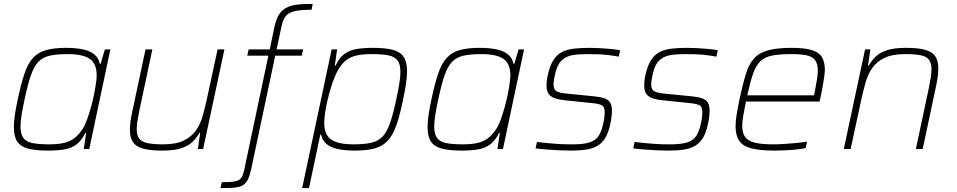

<svg xmlns="http://www.w3.org/2000/svg" viewBox="-20 -763 4898 983"><path d="M226 8Q163 8 124.5 -2Q86 -12 68.5 -38Q51 -64 51 -111Q51 -138 56 -173.5Q61 -209 71 -255Q88 -335 105.5 -386.5Q123 -438 149 -466.5Q175 -495 215.5 -506.5Q256 -518 317 -518Q369 -518 405.5 -510Q442 -502 463.5 -484Q485 -466 491 -436H495L517 -510H545L437 0H409L421 -83H417Q399 -45 373.5 -25Q348 -5 312 1.5Q276 8 226 8ZM232 -24Q280 -24 310.5 -32Q341 -40 362 -56.5Q383 -73 401 -100Q414 -119 425 -149Q436 -179 445.5 -213Q455 -247 461.5 -279.5Q468 -312 471.5 -338Q475 -364 475 -377Q475 -436 440.5 -461Q406 -486 326 -486Q271 -486 235 -478Q199 -470 176.5 -446.5Q154 -423 138 -377Q122 -331 106 -255Q96 -209 90.5 -174.5Q85 -140 85 -115Q85 -77 99.5 -57Q114 -37 146.5 -30.5Q179 -24 232 -24Z M811 8Q748 8 711.5 -2.5Q675 -13 660 -36.5Q645 -60 645 -97Q645 -117 648 -140Q651 -163 657 -190L725 -510H760L693 -195Q687 -166 683.5 -142.5Q680 -119 680 -102Q680 -69 693.5 -52.5Q707 -36 736.5 -30Q766 -24 815 -24Q881 -24 921 -43.5Q961 -63 983.5 -95.5Q1006 -128 1017 -167.5Q1028 -207 1037 -246L1094 -510H1129L1020 0H993L1005 -83H1001Q988 -59 967 -38Q946 -17 909 -4.5Q872 8 811 8Z M1109 200 1116 170Q1163 170 1185 165Q1207 160 1215.5 147.5Q1224 135 1229 113L1354 -478H1246L1253 -510H1361L1385 -625Q1392 -657 1402.5 -678Q1413 -699 1429 -712Q1445 -725 1466.5 -732Q1488 -739 1516.5 -741Q1545 -743 1581 -743L1575 -713Q1522 -713 1491 -706.5Q1460 -700 1444.5 -682Q1429 -664 1422 -631L1396 -510H1532L1525 -478H1389L1266 103Q1260 131 1252 149.5Q1244 168 1232.5 178.5Q1221 189 1204 193.5Q1187 198 1164 199Q1141 200 1109 200Z M1527 200 1678 -510H1706L1694 -427H1698Q1716 -466 1741.5 -485.5Q1767 -505 1803 -511.5Q1839 -518 1889 -518Q1953 -518 1991 -508Q2029 -498 2046.5 -472Q2064 -446 2064 -399Q2064 -372 2059 -336.5Q2054 -301 2044 -255Q2028 -175 2010 -123.5Q1992 -72 1966 -43.5Q1940 -15 1900 -3.5Q1860 8 1798 8Q1746 8 1709.5 0Q1673 -8 1651.5 -26Q1630 -44 1624 -74H1620L1562 200ZM1789 -24Q1845 -24 1880.5 -32Q1916 -40 1938.5 -63.5Q1961 -87 1977 -133Q1993 -179 2009 -255Q2019 -301 2024.5 -335.5Q2030 -370 2030 -395Q2030 -434 2015.5 -453.5Q2001 -473 1969 -479.5Q1937 -486 1883 -486Q1835 -486 1804 -478.5Q1773 -471 1752 -454.5Q1731 -438 1714 -410Q1703 -392 1692 -365Q1681 -338 1672 -307Q1663 -276 1655.5 -244Q1648 -212 1644 -183Q1640 -154 1640 -133Q1640 -74 1675 -49Q1710 -24 1789 -24Z M2344 8Q2281 8 2242.5 -2Q2204 -12 2186.5 -38Q2169 -64 2169 -111Q2169 -138 2174 -173.5Q2179 -209 2189 -255Q2206 -335 2223.5 -386.5Q2241 -438 2267 -466.5Q2293 -495 2333.5 -506.5Q2374 -518 2435 -518Q2487 -518 2523.5 -510Q2560 -502 2581.5 -484Q2603 -466 2609 -436H2613L2635 -510H2663L2555 0H2527L2539 -83H2535Q2517 -45 2491.5 -25Q2466 -5 2430 1.5Q2394 8 2344 8ZM2350 -24Q2398 -24 2428.5 -32Q2459 -40 2480 -56.5Q2501 -73 2519 -100Q2532 -119 2543 -149Q2554 -179 2563.5 -213Q2573 -247 2579.5 -279.5Q2586 -312 2589.5 -338Q2593 -364 2593 -377Q2593 -436 2558.5 -461Q2524 -486 2444 -486Q2389 -486 2353 -478Q2317 -470 2294.5 -446.5Q2272 -423 2256 -377Q2240 -331 2224 -255Q2214 -209 2208.5 -174.5Q2203 -140 2203 -115Q2203 -77 2217.5 -57Q2232 -37 2264.5 -30.5Q2297 -24 2350 -24Z M2903 8Q2875 8 2842.5 6.5Q2810 5 2778.5 2.5Q2747 0 2722 -3L2729 -36Q2763 -32 2786.5 -30Q2810 -28 2829 -26.5Q2848 -25 2867.5 -24.5Q2887 -24 2913 -24Q2971 -24 3001.5 -35Q3032 -46 3046.5 -70Q3061 -94 3069 -133Q3073 -151 3074.5 -164.5Q3076 -178 3076 -188Q3076 -217 3060.5 -224.5Q3045 -232 3013 -235L2869 -250Q2820 -255 2799 -271.5Q2778 -288 2778 -325Q2778 -336 2779.5 -350.5Q2781 -365 2785 -381Q2796 -429 2814 -456.5Q2832 -484 2858 -497Q2884 -510 2919 -514Q2954 -518 2998 -518Q3022 -518 3050 -516.5Q3078 -515 3105.5 -512.5Q3133 -510 3155 -506L3148 -473Q3120 -478 3095 -481Q3070 -484 3044 -485Q3018 -486 2985 -486Q2943 -486 2910.5 -480.5Q2878 -475 2855 -453Q2832 -431 2821 -380Q2818 -365 2816 -353Q2814 -341 2814 -332Q2814 -304 2830 -295.5Q2846 -287 2880 -284L3020 -270Q3053 -267 3073.5 -260Q3094 -253 3103.5 -238.5Q3113 -224 3113 -197Q3113 -183 3111 -165.5Q3109 -148 3104 -125Q3095 -84 3079.5 -58Q3064 -32 3040.5 -17.5Q3017 -3 2983 2.5Q2949 8 2903 8Z M3403 8Q3375 8 3342.5 6.5Q3310 5 3278.5 2.5Q3247 0 3222 -3L3229 -36Q3263 -32 3286.5 -30Q3310 -28 3329 -26.5Q3348 -25 3367.5 -24.5Q3387 -24 3413 -24Q3471 -24 3501.5 -35Q3532 -46 3546.5 -70Q3561 -94 3569 -133Q3573 -151 3574.5 -164.5Q3576 -178 3576 -188Q3576 -217 3560.5 -224.5Q3545 -232 3513 -235L3369 -250Q3320 -255 3299 -271.5Q3278 -288 3278 -325Q3278 -336 3279.5 -350.5Q3281 -365 3285 -381Q3296 -429 3314 -456.5Q3332 -484 3358 -497Q3384 -510 3419 -514Q3454 -518 3498 -518Q3522 -518 3550 -516.5Q3578 -515 3605.5 -512.5Q3633 -510 3655 -506L3648 -473Q3620 -478 3595 -481Q3570 -484 3544 -485Q3518 -486 3485 -486Q3443 -486 3410.5 -480.5Q3378 -475 3355 -453Q3332 -431 3321 -380Q3318 -365 3316 -353Q3314 -341 3314 -332Q3314 -304 3330 -295.5Q3346 -287 3380 -284L3520 -270Q3553 -267 3573.5 -260Q3594 -253 3603.5 -238.5Q3613 -224 3613 -197Q3613 -183 3611 -165.5Q3609 -148 3604 -125Q3595 -84 3579.5 -58Q3564 -32 3540.5 -17.5Q3517 -3 3483 2.5Q3449 8 3403 8Z M3947 8Q3873 8 3828.5 -3Q3784 -14 3765 -41.5Q3746 -69 3746 -117Q3746 -143 3751.5 -177Q3757 -211 3766 -254Q3782 -329 3797 -379.5Q3812 -430 3837.5 -460.5Q3863 -491 3909 -504.5Q3955 -518 4031 -518Q4096 -518 4133.5 -507.5Q4171 -497 4187 -472.5Q4203 -448 4203 -405Q4203 -396 4200 -372Q4197 -348 4191.5 -317.5Q4186 -287 4179 -256L4176 -243H3799Q3791 -203 3785.5 -172Q3780 -141 3780 -118Q3780 -82 3795 -61.5Q3810 -41 3844.5 -32.5Q3879 -24 3938 -24Q3965 -24 3996.5 -26Q4028 -28 4058.5 -31Q4089 -34 4112 -38L4105 -5Q4087 -1 4060.5 2Q4034 5 4004.5 6.5Q3975 8 3947 8ZM3806 -275H4148L4152 -296Q4158 -329 4162.5 -355Q4167 -381 4167 -400Q4167 -438 4152.5 -456Q4138 -474 4108.5 -480Q4079 -486 4032 -486Q3971 -486 3933 -478.5Q3895 -471 3872.5 -449Q3850 -427 3835.5 -385.5Q3821 -344 3806 -275Z M4300 0 4409 -510H4436L4424 -427H4428Q4442 -452 4462.5 -472.5Q4483 -493 4520 -505.5Q4557 -518 4618 -518Q4682 -518 4718 -507.5Q4754 -497 4769 -474Q4784 -451 4784 -413Q4784 -394 4781 -370.5Q4778 -347 4772 -320L4704 0H4669L4736 -315Q4742 -344 4745.5 -367.5Q4749 -391 4749 -408Q4749 -441 4735.5 -458Q4722 -475 4692.5 -480.5Q4663 -486 4614 -486Q4548 -486 4508 -466.5Q4468 -447 4445.5 -414.5Q4423 -382 4412 -342.5Q4401 -303 4392 -264L4335 0Z"/></svg>

Font: Saira Thin
Style: Italic
Weight: 100
Italic angle: -12°
Designer: Hector Gatti with collaboration of the Omnibus-Type team
Foundry: Omnibus-Type
Version: Version 1.101